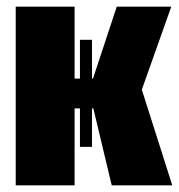

<svg xmlns="http://www.w3.org/2000/svg" viewBox="-20 -554 535 574"><path d="M404 -286 495 0H314L259 -230H255V-115H219V-230H203V0H27V-534H203V-319H219V-435H255V-319H258L329 -534H492Z"/></svg>

Font: Fira Sans Extra Condensed Black
Style: Regular
Weight: 900
Width: 1
Designer: Carrois Corporate & Edenspiekermann AG
Foundry: Carrois Corporate GbR & Edenspiekermann AG
Version: Version 4.203